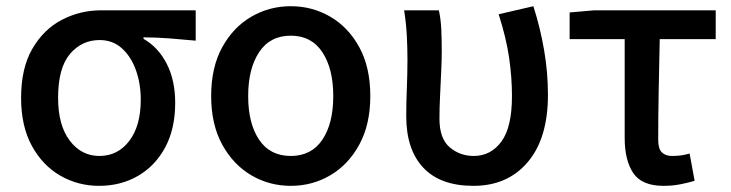

<svg xmlns="http://www.w3.org/2000/svg" viewBox="-20 -584 2352 618"><path d="M298.8 14.2Q231 14.2 173.8 -18.8Q116.7 -51.8 82.3 -115Q47.9 -178.2 47.9 -269Q47.9 -365.2 84.5 -427.7Q121.1 -490.2 179.7 -520.5Q238.3 -550.8 305.2 -550.8H609.9V-453.1Q564.5 -457.5 525.6 -460.4Q486.8 -463.4 441.9 -463.9V-459Q489.3 -432.1 516.6 -378.9Q543.9 -325.7 543.9 -252.9Q543.9 -169.4 511.7 -109.6Q479.5 -49.8 424.1 -17.8Q368.7 14.2 298.8 14.2ZM299.8 -82Q359.4 -82 396.2 -130.6Q433.1 -179.2 433.1 -263.2Q433.1 -314.5 417.5 -358.2Q401.9 -401.9 372.3 -428.5Q342.8 -455.1 300.8 -455.1Q243.2 -455.1 205.1 -410.2Q167 -365.2 167 -269Q167 -181.2 204.3 -131.6Q241.7 -82 299.8 -82Z M916 14.2Q846.7 14.2 788.6 -20Q730.5 -54.2 695.1 -118.9Q659.7 -183.6 659.7 -274.9Q659.7 -367.2 695.1 -431.6Q730.5 -496.1 788.6 -530Q846.7 -564 916 -564Q985.4 -564 1043.5 -530Q1101.6 -496.1 1136.7 -431.6Q1171.9 -367.2 1171.9 -274.9Q1171.9 -183.6 1136.7 -118.9Q1101.6 -54.2 1043.5 -20Q985.4 14.2 916 14.2ZM916 -82Q982.4 -82 1017.6 -134.3Q1052.7 -186.5 1052.7 -274.9Q1052.7 -362.8 1017.6 -416Q982.4 -469.2 916 -469.2Q849.1 -469.2 814 -416Q778.8 -362.8 778.8 -274.9Q778.8 -186.5 814 -134.3Q849.1 -82 916 -82Z M1503.9 14.2Q1397.5 14.2 1342.5 -44.2Q1287.6 -102.5 1287.6 -210Q1287.6 -255.9 1289.6 -301.8Q1291.5 -347.7 1291.5 -394Q1291.5 -426.3 1289.6 -466.6Q1287.6 -506.8 1280.8 -550.8H1392.6Q1398.9 -522 1400.4 -489.3Q1401.9 -456.5 1401.9 -418.9Q1401.9 -391.1 1400.1 -353.5Q1398.4 -315.9 1396.5 -276.1Q1394.5 -236.3 1394.5 -202.1Q1394.5 -137.7 1427.5 -109.9Q1460.4 -82 1504.9 -82Q1559.6 -82 1593.8 -128.2Q1627.9 -174.3 1627.9 -274.9Q1627.9 -334.5 1618.7 -398.4Q1609.4 -462.4 1585 -538.1L1696.8 -564Q1719.2 -493.7 1731.4 -422.4Q1743.7 -351.1 1743.7 -278.8Q1743.7 -138.7 1678.7 -62.3Q1613.8 14.2 1503.9 14.2Z M2115.7 14.2Q2045.9 14.2 2018.3 -26.9Q1990.7 -67.9 1990.7 -140.1V-458H1813.5V-543.9L1892.6 -550.8H2283.7V-458H2103.5Q2101.6 -371.6 2100.1 -288.8Q2098.6 -206.1 2098.6 -133.8Q2098.6 -105 2110.4 -93.5Q2122.1 -82 2143.6 -82Q2157.7 -82 2171.1 -83.7Q2184.6 -85.4 2199.7 -89.8L2215.8 -2Q2196.3 3.9 2170.7 9Q2145 14.2 2115.7 14.2Z"/></svg>

Font: Source Han Sans CN Medium
Style: Regular
Weight: 500
Designer: Ryoko NISHIZUKA  (kana, bopomofo & ideographs); Paul D. Hunt (Latin, Greek & Cyrillic); Sandoll Communications , Soo-you
Foundry: Adobe
Version: Version 2.004;hotconv 1.0.118;makeotfexe 2.5.65603